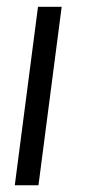

<svg xmlns="http://www.w3.org/2000/svg" viewBox="-20 -550 256 570"><path d="M23.9 0 92.8 -529.8H163.1L94.2 0Z"/></svg>

Font: Cooper Hewitt
Style: Book Italic
Weight: 706
Designer: Village Type and Design LLC
Foundry: Cooper Hewitt Smithsonian Design Museum
Version: 1.000